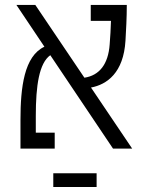

<svg xmlns="http://www.w3.org/2000/svg" viewBox="-20 -606 626 783"><path d="M440.9 0H519L351.1 -249C416.5 -261.2 483.9 -309.6 491.7 -439.9C494.1 -481 497.1 -534.2 497.1 -585.9H350.1V-521H432.6C431.6 -488.3 429.7 -455.1 427.2 -424.3C421.4 -344.7 385.7 -298.3 324.2 -289.1L124 -585.9H46.9L161.1 -415.5C78.6 -377 63.5 -250 63.5 -117.7V0H203.1V-64.9H126V-133.3C126 -256.8 139.6 -348.6 185.1 -380.9ZM374 100.6H197.3V156.7H374Z"/></svg>

Font: Cascadia Mono NF Light
Style: Regular
Weight: 300
Monospace: yes
Designer: Aaron Bell
Foundry: Saja Typeworks
Version: Version 2404.023